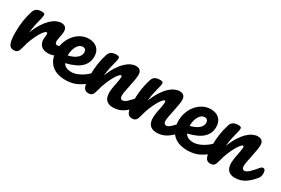

<svg xmlns="http://www.w3.org/2000/svg" viewBox="47 -1176 2764 1889"><g transform="rotate(30 1429.0 -232.0)"><path d="M119 2Q81 2 65.5 -36.5Q50 -75 50 -163Q50 -295 87 -410Q96 -439 116.5 -452.5Q137 -466 174 -466Q194 -466 202 -461Q210 -456 210 -442Q210 -425 195 -370Q190 -350 186 -332.5Q182 -315 179 -300Q176 -285 173.5 -266.5Q171 -248 169 -226Q194 -292 223.5 -337.5Q253 -383 283 -411.5Q313 -440 342.5 -453Q372 -466 396 -466Q461 -466 461 -401Q461 -387 452 -338Q448 -318 446 -305.5Q444 -293 444 -288Q444 -253 469 -253Q497 -253 541 -297Q554 -310 568 -310Q581 -310 588.5 -298.5Q596 -287 596 -268Q596 -232 576 -210Q548 -181 510.5 -160.5Q473 -140 431 -140Q377 -140 350 -167Q323 -194 323 -240Q323 -255 326 -270Q327 -280 327.5 -286.5Q328 -293 328 -297Q328 -313 317 -313Q306 -314 289 -294Q272 -274 253.5 -240.5Q235 -207 217.5 -163.5Q200 -120 190 -75Q184 -51 178 -36Q172 -21 164 -12.5Q156 -4 145 -1Q134 2 119 2Z M950 -223Q963 -223 970.5 -211Q978 -199 978 -178Q978 -138 959 -116Q921 -70 854 -33Q820 -14 784 -6Q748 2 710 2Q604 2 547 -53Q490 -108 489 -208Q489 -259 506 -306Q523 -353 553.5 -389Q584 -425 625.5 -446Q667 -467 715 -466Q773 -465 808 -431.5Q843 -398 843 -338Q843 -269 793.5 -219.5Q744 -170 626 -141Q651 -95 721 -95Q767 -95 823 -126Q880 -157 923 -209Q935 -223 950 -223ZM698 -368Q660 -368 635 -325Q610 -282 610 -221V-219Q670 -233 703.5 -261Q737 -289 737 -326Q737 -345 726.5 -356.5Q716 -368 698 -368Z M967 2Q929 2 913.5 -36.5Q898 -75 898 -163Q898 -295 935 -410Q944 -439 964.5 -452.5Q985 -466 1022 -466Q1042 -466 1050 -461Q1058 -456 1058 -442Q1058 -425 1043 -370Q1038 -350 1034 -332.5Q1030 -315 1027 -300Q1024 -285 1021.5 -266.5Q1019 -248 1017 -226Q1042 -292 1071.5 -337.5Q1101 -383 1131 -411.5Q1161 -440 1190.5 -453Q1220 -466 1244 -466Q1309 -466 1309 -401Q1309 -360 1287 -260Q1268 -175 1268 -145Q1268 -105 1297 -105Q1317 -105 1344.5 -129.5Q1372 -154 1418 -209Q1430 -223 1445 -223Q1458 -223 1465.5 -211Q1473 -199 1473 -178Q1473 -138 1454 -116Q1411 -62 1361.5 -30Q1312 2 1249 2Q1146 2 1146 -110Q1146 -124 1149 -149Q1152 -174 1160 -210Q1166 -242 1169.5 -263.5Q1173 -285 1173 -297Q1173 -313 1162 -313Q1153 -313 1136.5 -293Q1120 -273 1102 -240Q1084 -207 1066.5 -164Q1049 -121 1038 -75Q1032 -51 1026 -36Q1020 -21 1012 -12.5Q1004 -4 993 -1Q982 2 967 2Z M1463 2Q1425 2 1409.5 -36.5Q1394 -75 1394 -163Q1394 -295 1431 -410Q1440 -439 1460.5 -452.5Q1481 -466 1518 -466Q1538 -466 1546 -461Q1554 -456 1554 -442Q1554 -425 1539 -370Q1534 -350 1530 -332.5Q1526 -315 1523 -300Q1520 -285 1517.5 -266.5Q1515 -248 1513 -226Q1538 -292 1567.5 -337.5Q1597 -383 1627 -411.5Q1657 -440 1686.5 -453Q1716 -466 1740 -466Q1805 -466 1805 -401Q1805 -360 1783 -260Q1764 -175 1764 -145Q1764 -105 1793 -105Q1813 -105 1840.5 -129.5Q1868 -154 1914 -209Q1926 -223 1941 -223Q1954 -223 1961.5 -211Q1969 -199 1969 -178Q1969 -138 1950 -116Q1907 -62 1857.5 -30Q1808 2 1745 2Q1642 2 1642 -110Q1642 -124 1645 -149Q1648 -174 1656 -210Q1662 -242 1665.5 -263.5Q1669 -285 1669 -297Q1669 -313 1658 -313Q1649 -313 1632.5 -293Q1616 -273 1598 -240Q1580 -207 1562.5 -164Q1545 -121 1534 -75Q1528 -51 1522 -36Q1516 -21 1508 -12.5Q1500 -4 1489 -1Q1478 2 1463 2Z M2335 -223Q2348 -223 2355.5 -211Q2363 -199 2363 -178Q2363 -138 2344 -116Q2306 -70 2239 -33Q2205 -14 2169 -6Q2133 2 2095 2Q1989 2 1932 -53Q1875 -108 1874 -208Q1874 -259 1891 -306Q1908 -353 1938.5 -389Q1969 -425 2010.5 -446Q2052 -467 2100 -466Q2158 -465 2193 -431.5Q2228 -398 2228 -338Q2228 -269 2178.5 -219.5Q2129 -170 2011 -141Q2036 -95 2106 -95Q2152 -95 2208 -126Q2265 -157 2308 -209Q2320 -223 2335 -223ZM2083 -368Q2045 -368 2020 -325Q1995 -282 1995 -221V-219Q2055 -233 2088.5 -261Q2122 -289 2122 -326Q2122 -345 2111.5 -356.5Q2101 -368 2083 -368Z M2352 2Q2314 2 2298.5 -36.5Q2283 -75 2283 -163Q2283 -295 2320 -410Q2329 -439 2349.5 -452.5Q2370 -466 2407 -466Q2427 -466 2435 -461Q2443 -456 2443 -442Q2443 -425 2428 -370Q2423 -350 2419 -332.5Q2415 -315 2412 -300Q2409 -285 2406.5 -266.5Q2404 -248 2402 -226Q2427 -292 2456.5 -337.5Q2486 -383 2516 -411.5Q2546 -440 2575.5 -453Q2605 -466 2629 -466Q2694 -466 2694 -401Q2694 -360 2672 -260Q2653 -175 2653 -145Q2653 -105 2682 -105Q2702 -105 2729.5 -129.5Q2757 -154 2803 -209Q2815 -223 2830 -223Q2843 -223 2850.5 -211Q2858 -199 2858 -178Q2858 -138 2839 -116Q2796 -62 2746.5 -30Q2697 2 2634 2Q2531 2 2531 -110Q2531 -124 2534 -149Q2537 -174 2545 -210Q2551 -242 2554.5 -263.5Q2558 -285 2558 -297Q2558 -313 2547 -313Q2538 -313 2521.5 -293Q2505 -273 2487 -240Q2469 -207 2451.5 -164Q2434 -121 2423 -75Q2417 -51 2411 -36Q2405 -21 2397 -12.5Q2389 -4 2378 -1Q2367 2 2352 2Z"/></g></svg>

Font: Lebkuchenwelt
Style: Regular
Weight: 400
Designer: Vernon Adams
Foundry: Gereon Berster
Version: Version 1.000;PS 001.001;hotconv 1.0.56 